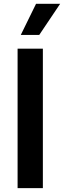

<svg xmlns="http://www.w3.org/2000/svg" viewBox="-20 -981 334 1001"><path d="M203.5 0H71.7V-727.3H203.5ZM168 -961.3H293.7L184.7 -799H88.4Z"/></svg>

Font: Interop SemBd
Style: Regular
Weight: 600
Designer: Rasmus Andersson, Google, Jang Haemin
Foundry: jhaemin
Version: Version 1.008